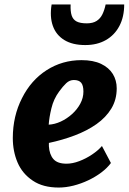

<svg xmlns="http://www.w3.org/2000/svg" viewBox="-20 -834 578 862"><path d="M243.8 8Q172.8 8 127.4 -22.8Q80.6 -53.8 59 -104.2Q37.4 -154.6 37.5 -214.6Q37.7 -313.1 78.9 -393.6Q119.3 -474.1 189.5 -519.1Q259.7 -564 345.9 -564Q398.9 -564 433.9 -547.2Q468.9 -530.4 486.5 -501.9Q504 -473.3 504 -437.5Q504 -386.5 479.8 -346.5Q455.5 -306.6 413.1 -276.7Q370.7 -246.9 315.7 -226.1Q260.7 -205.3 199.5 -192.3Q199.5 -188.7 199.5 -184.8Q199.5 -181 199.5 -177.7Q201.8 -140.4 219.9 -119.7Q237.9 -99.1 278.6 -99.1Q305.7 -99.1 336 -110.6Q366.3 -122.1 393.4 -140.3Q420.6 -158.5 437.7 -178.5L478 -102.2Q461.6 -79.9 435.2 -59.9Q408.7 -39.9 376.4 -24.6Q344.2 -9.3 309.9 -0.6Q275.5 8 243.8 8ZM198.7 -274.3Q225.5 -275.7 252.7 -288.2Q280 -300.8 303.2 -321.6Q326.4 -342.4 340.4 -368.4Q354.5 -394.4 354.5 -422.8Q354.5 -450.5 344.4 -462.6Q334.2 -474.8 311.5 -474.8Q292.4 -474.8 277.2 -460.4Q262.1 -446.1 245.8 -423.5Q220.8 -389.8 210.8 -347.8Q200.7 -305.9 198.7 -274.3ZM362.9 -631.7Q305.3 -631.7 268.5 -654.4Q231.7 -677 217.2 -718Q202.7 -759 211.8 -814.1H297.1Q295.7 -783.3 301.7 -764.7Q307.8 -746 323.9 -737.6Q340.1 -729.2 369.7 -729.2Q396.9 -729.2 413.7 -740Q430.5 -750.7 439.8 -769.9Q449.1 -789 454.3 -814.1H537.6Q537.6 -758.2 516 -717.3Q494.5 -676.4 455.1 -654Q415.8 -631.7 362.9 -631.7Z"/></svg>

Font: Merriweather Sans Variable Regular
Style: Italic
Weight: 300
Italic angle: -8°
Designer: Eben Sorkin
Foundry: Eben Sorkin
Version: Version 2.001